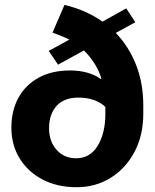

<svg xmlns="http://www.w3.org/2000/svg" viewBox="-20 -761 638 791"><path d="M295.4 10.3Q215.8 10.3 155.3 -21.5Q94.7 -53.2 60.8 -108.6Q26.9 -164.1 26.9 -234.4Q26.9 -305.2 55.9 -358.2Q85 -411.1 139.2 -440.9Q193.4 -470.7 268.6 -470.7Q345.7 -470.7 396 -435.1L397.9 -436.5Q388.2 -469.7 369.6 -499Q351.1 -528.3 325.7 -553.2L219.2 -494.6L180.7 -551.3L265.6 -597.7Q248.5 -606.4 231 -613.5Q213.4 -620.6 196.3 -626.5L245.6 -740.7Q333.5 -720.2 402.3 -671.9L500 -726.6L537.6 -669.4L457 -625.5Q511.2 -568.8 540.8 -493.2Q570.3 -417.5 570.3 -326.7V-293Q570.3 -203.6 534.2 -135.3Q498 -66.9 435.8 -28.3Q373.5 10.3 295.4 10.3ZM293.5 -108.9Q351.1 -108.9 382.6 -160.6Q414.1 -212.4 414.1 -293V-320.3Q397.9 -337.4 368.9 -348.1Q339.8 -358.9 303.2 -358.9Q243.7 -358.9 212.9 -324.5Q182.1 -290 182.1 -232.9Q182.1 -178.7 213.1 -143.8Q244.1 -108.9 293.5 -108.9Z"/></svg>

Font: Roboto Slab ExtraBold
Style: Regular
Weight: 800
Designer: Google
Version: Version 2.001; ttfautohint (v1.8.3)